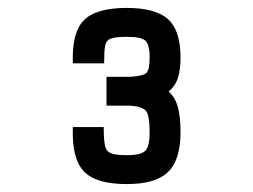

<svg xmlns="http://www.w3.org/2000/svg" viewBox="-20 -877 640 485"><path d="M300 -412Q222 -412 191.5 -444.5Q161 -477 164 -556H242Q242 -525 245 -510Q248 -495 260 -490Q272 -485 300 -485Q336 -485 347 -496Q358 -507 358 -543Q358 -585 349 -596.5Q340 -608 309 -610H249V-683H309Q342 -685 350 -693Q358 -701 358 -732Q358 -765 347 -774.5Q336 -784 300 -784Q272 -784 260 -779.5Q248 -775 245.5 -761Q243 -747 243 -717H164Q161 -794 191.5 -825.5Q222 -857 300 -857Q373 -857 404.5 -828.5Q436 -800 436 -732Q436 -701 429.5 -680.5Q423 -660 406 -646Q423 -630 429.5 -606Q436 -582 436 -543Q436 -473 404.5 -442.5Q373 -412 300 -412Z"/></svg>

Font: Victor Mono Thin SemiBold
Style: Regular
Weight: 600
Monospace: yes
Version: Version 1.561;gftools[0.9.30]